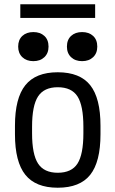

<svg xmlns="http://www.w3.org/2000/svg" viewBox="-20 -868 540 898"><path d="M250 10Q147 10 98.5 -50.5Q50 -111 50 -240V-280Q50 -409 98.5 -469.5Q147 -530 250 -530Q354 -530 402 -469.5Q450 -409 450 -280V-240Q450 -111 402 -50.5Q354 10 250 10ZM250 -60Q315 -60 342.5 -103Q370 -146 370 -245V-275Q370 -374 342.5 -417Q315 -460 250 -460Q186 -460 158 -417Q130 -374 130 -275V-245Q130 -146 158 -103Q186 -60 250 -60ZM136 -582Q104 -582 84.5 -600.5Q65 -619 65 -650Q65 -682 84.5 -700Q104 -718 136 -718Q168 -718 187.5 -700Q207 -682 207 -650Q207 -619 187.5 -600.5Q168 -582 136 -582ZM364 -582Q332 -582 312.5 -600.5Q293 -619 293 -650Q293 -682 312.5 -700Q332 -718 364 -718Q396 -718 415.5 -700Q435 -682 435 -650Q435 -619 415.5 -600.5Q396 -582 364 -582ZM75 -784V-848H425V-784Z"/></svg>

Font: M PLUS 1 Code
Style: Regular
Weight: 400
Designer: Coji Morishita
Foundry: UNDERFOREST DESIGN
Version: Version 1.005